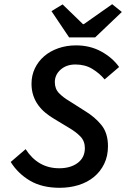

<svg xmlns="http://www.w3.org/2000/svg" viewBox="-20 -882 640 914"><path d="M264 12Q180 12 122.5 -22Q65 -56 31 -111L102 -172Q131 -127 171 -104Q211 -81 262 -81Q316 -81 350 -106.5Q384 -132 384 -177Q384 -210 363 -232Q342 -254 306 -275L238 -316Q216 -329 196.5 -345Q177 -361 162 -381.5Q147 -402 138.5 -427.5Q130 -453 130 -483Q130 -523 146 -556.5Q162 -590 190.5 -614.5Q219 -639 258 -652.5Q297 -666 342 -666Q409 -666 462.5 -636.5Q516 -607 547 -563L478 -504Q454 -533 419.5 -554Q385 -575 339 -575Q296 -575 268.5 -550.5Q241 -526 241 -491Q241 -459 261 -438.5Q281 -418 310 -401L384 -354Q432 -325 463 -286.5Q494 -248 494 -186Q494 -139 476 -102Q458 -65 427 -39.5Q396 -14 354 -1Q312 12 264 12ZM309 -704 225 -829 278 -861 375 -767H379L514 -862L560 -825L433 -704Z"/></svg>

Font: Source Code Pro Semibold
Style: Italic
Weight: 600
Italic angle: -11°
Monospace: yes
Designer: Paul D. Hunt, Teo Tuominen
Foundry: Adobe Systems Incorporated
Version: Version 1.050;PS 1.000;hotconv 16.6.51;makeotf.lib2.5.65220